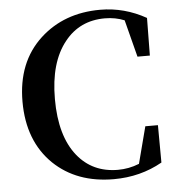

<svg xmlns="http://www.w3.org/2000/svg" viewBox="-54 -811 810 880"><g transform="rotate(-5 350.5 -370.5)"><path d="M435 19C516 19 591 0 658 -38L657 -210H599L555 -41C523 -28 490 -22 457 -22C379 -22 317 -51 271 -108C222 -169 197 -256 197 -370C197 -483 222 -570 272 -632C318 -690 380 -719 457 -719C490 -719 520 -713 547 -702L591 -531H648L650 -704C584 -741 514 -760 439 -760C328 -760 236 -726 163 -659C86 -588 48 -492 48 -371C48 -250 85 -154 158 -83C229 -15 321 19 435 19Z"/></g></svg>

Font: AllPunType Bold
Style: Regular
Weight: 700
Version: 1.0